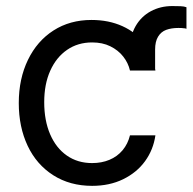

<svg xmlns="http://www.w3.org/2000/svg" viewBox="-20 -603 636 634"><path d="M409.2 -370.1H492.2V-439.5C492.2 -457 495.4 -471.2 502 -481.9C508.5 -492.7 517.4 -500.2 528.8 -504.4C540.2 -508.6 553.7 -510.7 569.3 -510.7C577.1 -510.7 582.7 -510.4 585.9 -509.8C587.9 -509.8 589.7 -509.6 591.3 -509.3C592.9 -509 594.4 -508.5 595.7 -507.8V-579.1C590.5 -581.1 584.1 -582.2 576.7 -582.5C569.2 -582.8 559.9 -583 548.8 -583C522.8 -583 499.2 -577.3 478 -565.9C456.9 -554.5 440.1 -538.1 427.7 -516.6C415.4 -495.1 409.2 -469.4 409.2 -439.5ZM155.8 -24.4C192.5 -1 235.4 10.7 284.2 10.7C322.6 10.7 356.8 3.4 386.7 -11.2C416.7 -25.9 440.8 -45.7 459 -70.8C477.2 -95.9 488.6 -124.3 493.2 -156.2H409.2C404.6 -137.4 396.5 -120.9 384.8 -106.9C373 -92.9 358.6 -82.4 341.3 -75.2C324.1 -68 305 -64.5 284.2 -64.5C252.3 -64.5 224.4 -72.8 200.7 -89.4C176.9 -106 158.5 -129.4 145.5 -159.7C132.5 -189.9 126 -225.3 126 -265.6C126 -305.3 132.6 -340 146 -369.6C159.3 -399.3 177.9 -422.2 201.7 -438.5C225.4 -454.8 252.9 -462.9 284.2 -462.9C307 -462.9 327 -458.7 344.2 -450.2C361.5 -441.7 375.7 -430.5 386.7 -416.5C397.8 -402.5 405.3 -387 409.2 -370.1H493.2C488.6 -403.3 476.9 -432.6 458 -458C439.1 -483.4 414.6 -502.9 384.3 -516.6C354 -530.3 320 -537.1 282.2 -537.1C234.7 -537.1 192.9 -525.6 156.7 -502.4C120.6 -479.3 92.4 -446.9 72.3 -405.3C52.1 -363.6 42 -316.1 42 -262.7C42 -210 51.8 -162.9 71.3 -121.6C90.8 -80.2 119 -47.9 155.8 -24.4Z"/></svg>

Font: Pretendard Variable
Style: Regular
Weight: 400
Designer: Base glyphs from Inter by Rasmus Andersson; Hangeul glyphs from Noto Sans CJK(Source Han Sans) by Jang Soo-young and Kan
Foundry: Kil Hyung-jin
Version: Version 1.309;Glyphs 3.2 (3225)